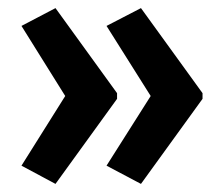

<svg xmlns="http://www.w3.org/2000/svg" viewBox="-20 -507 550 474"><path d="M480 -263 328 -53 243 -98 352 -270 243 -443 328 -487 480 -277ZM269 -263 117 -53 33 -98 141 -270 33 -443 117 -487 269 -277Z"/></svg>

Font: Avrile Sans Condensed SemiBold
Style: Regular
Weight: 600
Width: 3
Designer: Monotype Design Team
Foundry: Monotype Imaging Inc.
Version: Version 2.001;September 10, 2019;FontCreator 11.5.0.2425 64-